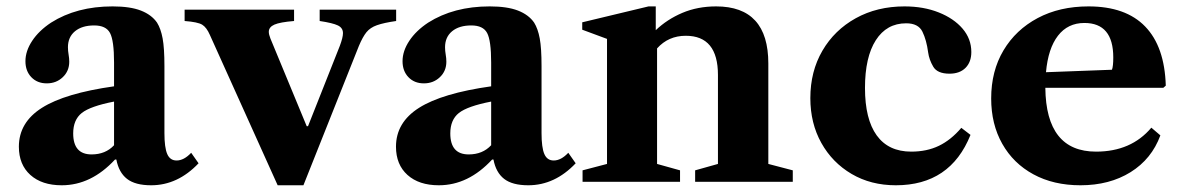

<svg xmlns="http://www.w3.org/2000/svg" viewBox="-20 -554 3602 585"><path d="M168 10.5Q107.5 10.5 72.5 -21Q37.5 -52.5 37.5 -107Q37.5 -181 107.8 -225.5Q178 -270 327.5 -291V-363.5Q327.5 -430.5 315.2 -453.5Q303 -476.5 267 -476.5Q230 -476.5 208.5 -458.8Q187 -441 187 -410Q187 -399 189 -387.8Q191 -376.5 191 -366Q191 -337.5 171.2 -318.8Q151.5 -300 122.5 -300Q93.5 -300 75.5 -318.8Q57.5 -337.5 57.5 -367.5Q57.5 -398.5 78 -429.5Q98.5 -460.5 135.5 -485Q213.5 -534.5 323 -534.5Q376.5 -534.5 409.2 -521.8Q442 -509 458.5 -485Q470 -466.5 475.5 -437Q481 -407.5 481 -352.5V-148.5Q481 -104.5 489.5 -84.8Q498 -65 518 -65Q540.5 -65 562.5 -88.5L585 -56.5Q521.5 10.5 440.5 10.5Q392 10.5 367 -9Q342 -28.5 334.5 -68H330.5Q258 10.5 168 10.5ZM259 -83.5Q301.5 -83.5 327.5 -111.5V-244.5Q255.5 -230.5 229.2 -209.8Q203 -189 203 -147.5Q203 -83.5 259 -83.5Z M826 10.5 619.5 -447.5Q609.5 -470.5 596 -478.8Q582.5 -487 542.5 -490V-524.5H876V-490Q833 -486.5 816 -479Q799 -471.5 799 -457Q799 -449 804 -436.5L914.5 -169.5H918.5L1015.5 -414.5Q1025 -440 1025 -453Q1025 -469 1009.5 -476.5Q994 -484 954 -490V-524.5H1187V-490Q1149 -484.5 1128.5 -477.2Q1108 -470 1096.5 -455.8Q1085 -441.5 1073.5 -414L904.5 10.5Z M1317 10.5Q1256.5 10.5 1221.5 -21Q1186.5 -52.5 1186.5 -107Q1186.5 -181 1256.8 -225.5Q1327 -270 1476.5 -291V-363.5Q1476.5 -430.5 1464.2 -453.5Q1452 -476.5 1416 -476.5Q1379 -476.5 1357.5 -458.8Q1336 -441 1336 -410Q1336 -399 1338 -387.8Q1340 -376.5 1340 -366Q1340 -337.5 1320.2 -318.8Q1300.5 -300 1271.5 -300Q1242.5 -300 1224.5 -318.8Q1206.5 -337.5 1206.5 -367.5Q1206.5 -398.5 1227 -429.5Q1247.5 -460.5 1284.5 -485Q1362.5 -534.5 1472 -534.5Q1525.5 -534.5 1558.2 -521.8Q1591 -509 1607.5 -485Q1619 -466.5 1624.5 -437Q1630 -407.5 1630 -352.5V-148.5Q1630 -104.5 1638.5 -84.8Q1647 -65 1667 -65Q1689.5 -65 1711.5 -88.5L1734 -56.5Q1670.5 10.5 1589.5 10.5Q1541 10.5 1516 -9Q1491 -28.5 1483.5 -68H1479.5Q1407 10.5 1317 10.5ZM1408 -83.5Q1450.5 -83.5 1476.5 -111.5V-244.5Q1404.5 -230.5 1378.2 -209.8Q1352 -189 1352 -147.5Q1352 -83.5 1408 -83.5Z M1755 0V-35L1829.5 -54.5V-435.5L1754 -463.5V-486L1956 -534.5H1978V-462Q2012.5 -495 2059 -514.8Q2105.5 -534.5 2162 -534.5Q2321 -534.5 2321 -360.5V-54.5L2395.5 -35V0H2098V-35L2167.5 -54.5V-325.5Q2167.5 -445 2069.5 -445Q2016.5 -445 1982 -406.5V-54.5L2052 -35V0Z M2709.5 10.5Q2633.5 10.5 2574.8 -24Q2516 -58.5 2482.5 -118.5Q2449 -178.5 2449 -255Q2449 -336.5 2485.8 -399.5Q2522.5 -462.5 2587.5 -498.5Q2652.5 -534.5 2736 -534.5Q2794 -534.5 2840 -516.2Q2886 -498 2912.8 -466.8Q2939.5 -435.5 2939.5 -395.5Q2939.5 -365 2921.8 -347.2Q2904 -329.5 2873 -329.5Q2836 -329.5 2823.5 -350.8Q2811 -372 2808 -394Q2803 -432 2790.5 -457.5Q2778 -483 2741 -483Q2681.5 -483 2648.5 -431.5Q2615.5 -380 2615.5 -286Q2615.5 -191 2651.2 -141.5Q2687 -92 2756.5 -92Q2804 -92 2840.8 -109.8Q2877.5 -127.5 2909 -164.5L2937 -143Q2875.5 10.5 2709.5 10.5Z M3272 10.5Q3190 10.5 3128.8 -22.8Q3067.5 -56 3033.8 -115.8Q3000 -175.5 3000 -254Q3000 -337.5 3037.5 -400.5Q3075 -463.5 3141.8 -499Q3208.5 -534.5 3296.5 -534.5Q3410 -534.5 3469.2 -473.2Q3528.5 -412 3532 -293L3524.5 -286.5H3165Q3167 -92 3319.5 -92Q3426.5 -92 3488 -165L3515.5 -141.5Q3489 -69.5 3424.8 -29.5Q3360.5 10.5 3272 10.5ZM3284 -484Q3233.5 -484 3203.5 -445.2Q3173.5 -406.5 3167 -334L3368 -341.5Q3372 -352 3372 -379Q3372 -484 3284 -484Z"/></svg>

Font: Libre Caslon Text
Style: Bold
Weight: 700
Designer: Pablo Impallari, Rodrigo Fuenzalida, Katja Schimmel
Foundry: Pablo Impallari, Rodrigo Fuenzalida
Version: Version 2.000